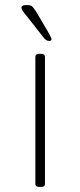

<svg xmlns="http://www.w3.org/2000/svg" viewBox="-20 -738 318 760"><path d="M136 2Q120 2 120 -10V-513Q120 -525 136 -525H142Q158 -525 158 -513V-10Q158 2 142 2ZM175 -576Q168 -576 162.5 -579.5Q157 -583 148 -595L98 -659Q83 -677 74 -689Q65 -701 65 -708Q65 -718 84 -718Q101 -718 106.5 -713.5Q112 -709 123 -692L169 -614Q174 -604 179 -595Q184 -586 184 -583Q184 -576 175 -576Z"/></svg>

Font: Asap Semi Expanded Thin
Style: Regular
Weight: 100
Width: 6
Designer: Pablo Cosgaya
Foundry: Omnibus-Type
Version: Version 3.001; ttfautohint (v1.8.4.7-5d5b)